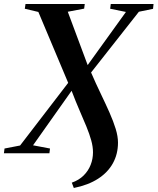

<svg xmlns="http://www.w3.org/2000/svg" viewBox="-44 -763 785 956"><path d="M323.5 173 313.5 146.5Q349 134 372.2 111Q395.5 88 407.2 58.2Q419 28.5 419 -4.5Q419 -33 410.2 -64.2Q401.5 -95.5 386.5 -132.2Q371.5 -169 352.2 -213Q333 -257 312.5 -311L120.5 -39.5L205 -23.5L202 0H-24.5L-21.5 -23.5L56 -38.5L295.5 -350.5L147 -703.5L79.5 -719.5L83 -743H378L375 -720L293.5 -704.5L392.5 -439L583 -703.5L504.5 -719.5L507.5 -743H720.5L718 -719L647.5 -704.5L409.5 -402Q433.5 -346.5 457.5 -296.8Q481.5 -247 501 -203Q520.5 -159 532 -121.5Q543.5 -84 543.5 -53Q543.5 4 518.2 49.8Q493 95.5 444.2 127Q395.5 158.5 323.5 173Z"/></svg>

Font: Merriweather 120pt SemiBold
Style: Italic
Weight: 600
Italic angle: -7.8°
Version: Version 2.101